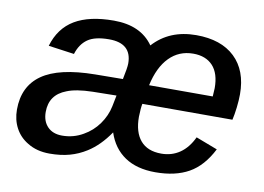

<svg xmlns="http://www.w3.org/2000/svg" viewBox="-64 -634 1017 740"><g transform="rotate(10 444.5 -264.0)"><path d="M489.3 -241.2Q485.8 -224.6 484.9 -189.9Q484.9 -129.4 512.5 -97.2Q540 -64.9 594.2 -64.9Q634.8 -64.9 666.3 -86.4Q697.8 -107.9 717.8 -150.4L802.2 -118.2Q767.1 -49.3 714.6 -19.8Q662.1 9.8 584 9.8Q510.7 9.8 463.9 -22Q417 -53.7 397.5 -113.3Q359.9 -58.1 313.5 -28.8Q282.7 -9.3 248.3 0.2Q213.9 9.8 169.9 9.8Q119.6 9.8 83.5 -12.7Q51.3 -31.7 34.2 -63.7Q17.1 -95.7 17.1 -135.7Q17.1 -227.1 83.3 -273.4Q149.4 -319.8 290.5 -321.3L398.9 -322.3Q408.7 -368.7 408.7 -384.8Q408.7 -463.9 320.3 -463.9Q264.6 -463.9 236.6 -444.1Q208.5 -424.3 196.3 -384.8L95.2 -398.9Q116.2 -470.2 173.3 -504.2Q230.5 -538.1 326.2 -538.1Q431.6 -538.1 480.5 -468.3Q543.9 -538.1 648.4 -538.1Q746.1 -538.1 799.8 -486.8Q853.5 -435.5 853.5 -342.8Q853.5 -319.3 850.1 -290.5Q846.7 -261.7 841.8 -241.2ZM502.4 -316.4H751.5L753.4 -349.1Q753.4 -406.7 726.1 -436.3Q698.7 -465.8 649.4 -465.8Q593.8 -465.8 555.9 -427.2Q518.1 -388.7 502.4 -316.4ZM127.9 -146Q127.9 -109.4 148.7 -88.1Q169.4 -66.9 205.6 -66.9Q250 -66.9 287.6 -88.9Q322.3 -108.4 345.7 -141.1Q369.1 -173.8 377 -211.9L385.7 -255.4L292.5 -253.9Q227.5 -252.4 192.4 -237.8Q127.9 -213.4 127.9 -146Z"/></g></svg>

Font: Arimo Medium
Style: Italic
Weight: 500
Italic angle: -12°
Designer: Steve Matteson
Foundry: Monotype Imaging Inc.
Version: Version 1.33